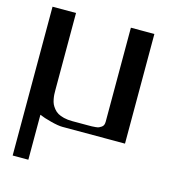

<svg xmlns="http://www.w3.org/2000/svg" viewBox="-116 -680 898 987"><g transform="rotate(15 333.5 -187.0)"><path d="M41.5 -583.5Q41.5 -583.5 166.5 -583.5V-582.5V-172.9Q166.5 -159.7 167 -149.9Q167.5 -140.1 170.2 -125.5Q172.9 -110.8 177.7 -100.3Q182.6 -89.8 191.9 -78.1Q201.2 -66.4 213.9 -58.8Q226.6 -51.3 246.6 -46.4Q266.6 -41.5 291.5 -41.5H375Q389.2 -41.5 396.2 -41.7Q403.3 -42 415 -43Q426.8 -43.9 432.9 -46.6Q439 -49.3 445.8 -54Q452.6 -58.6 455.6 -65.9Q458.5 -73.2 458.5 -83.5V-583.5H583.5V0H250Q228 0 188.2 -10.3Q148.4 -20.5 125 -30.8V208.5H41.5V-149.9V-582.5Z"/></g></svg>

Font: Gputeks
Style: Bold
Weight: 600
Width: 8
Version: Version 0.9